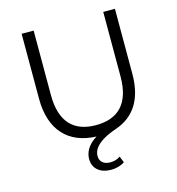

<svg xmlns="http://www.w3.org/2000/svg" viewBox="-130 -811 1052 1143"><g transform="rotate(-15 396.0 -240.0)"><path d="M611 -700V-302C611 -136 533 -60 396 -60C260 -60 182 -136 182 -302V-700H108V-299C108 -104 211 0 380 6C321 43 303 87 303 125C303 183 346 220 414 220C445 220 475 212 498 196L482 157C466 170 443 176 421 176C383 176 356 157 356 120C356 85 379 35 504 -8C615 -46 683 -137 683 -299V-700Z"/></g></svg>

Font: Talent
Style: Regular
Weight: 400
Designer: Mike Powis
Version: Version 1.001;hotconv 1.0.109;makeotfexe 2.5.65596